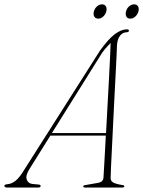

<svg xmlns="http://www.w3.org/2000/svg" viewBox="-54 -840 642 860"><path d="M78 -83Q59.5 -53.5 65.8 -35.8Q72 -18 91.5 -16L118 -13.5Q128 -13 128 -6.5Q128 0 116.5 0H-21Q-34.5 0 -34.5 -7.5Q-34.5 -13.5 -21 -15Q-2 -16 16 -30.5Q34 -45 55.5 -81L394 -613.5Q431 -665 460 -686.8Q489 -708.5 513.5 -708.5Q524 -708.5 523.5 -702.5Q523.5 -696 513 -695.5Q495.5 -695 483.8 -680.2Q472 -665.5 470 -638Q470 -627 468.2 -592.5Q466.5 -558 464 -508.5Q461.5 -459 458.5 -401.8Q455.5 -344.5 452.8 -286.8Q450 -229 447.5 -178.2Q445 -127.5 443.2 -91.2Q441.5 -55 441.5 -41.5Q441.5 -29.5 452.8 -22.8Q464 -16 494.5 -11Q503 -10.5 503 -5.5Q503 0 493.5 0H326.5Q319 0 319 -5Q319 -9.5 325.5 -10.5L385.5 -21Q408 -25 409.5 -44Q410.5 -61 413.5 -112.8Q416.5 -164.5 420 -232.5H171.5ZM404 -604.5 178.5 -244H421Q424 -302.5 427.5 -364.8Q431 -427 434 -484Q437 -541 439 -584.2Q441 -627.5 441.5 -647.5Q435.5 -641.5 425.8 -631Q416 -620.5 404 -604.5ZM386 -756.5Q373.5 -756.5 368.2 -766Q363 -775.5 366.5 -788.5Q370 -802 380.2 -811.2Q390.5 -820.5 403 -820.5Q415.5 -820.5 420.5 -811.2Q425.5 -802 422 -788.5Q418.5 -775.5 408.5 -766Q398.5 -756.5 386 -756.5ZM529.5 -756.5Q517 -756.5 512 -766Q507 -775.5 510.5 -788.5Q513.5 -802 524 -811.2Q534.5 -820.5 546.5 -820.5Q559.5 -820.5 564.5 -811.2Q569.5 -802 566 -788.5Q562.5 -775.5 552.2 -766Q542 -756.5 529.5 -756.5Z"/></svg>

Font: Fraunces 72pt S000 Thin
Style: Italic
Weight: 100
Italic angle: -16°
Version: Version 1.000; ttfautohint (v1.8.3)